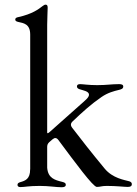

<svg xmlns="http://www.w3.org/2000/svg" viewBox="-20 -794 586 820"><path d="M393.5 4.3C409.4 4.3 413 0 436.4 0C478 0 511.4 4.3 524.9 4.3C536.2 4.3 543.3 1.8 543 -8.2C543 -14.2 538.4 -17.8 531.6 -19.9C511 -25.6 461.6 -32.7 427.6 -73.2C368.6 -144.5 329.2 -195 288.4 -248.2C280.5 -258.5 281.2 -267.4 290.5 -275.9C331 -314.6 369.3 -349.4 413.4 -379.6C440.7 -398.4 466.6 -404.8 486.9 -409.8C497.5 -412.3 506.4 -414.8 506.4 -424.7C506.4 -433.2 497.5 -434.7 488.6 -434.7C455.3 -434.7 436.4 -430.4 394.9 -430.4C357.2 -430.4 334.2 -434.7 321.7 -434.7C311.8 -434.7 308.6 -430 308.6 -425.1C308.6 -419 312.5 -415.8 318.5 -413.4C333.8 -408 360.1 -404.8 360.1 -389.6C360.1 -377.1 343 -364.7 322.1 -345.9L193.5 -231.5L189.6 -228.3C184.3 -224.1 182.2 -223.7 181.5 -228V-687.9C181.5 -718 183.6 -743.3 183.6 -761.4C183.6 -771.7 180 -774.1 174.4 -774.1C170.8 -774.1 167.3 -772 161.9 -768.1C145.6 -755.3 117.9 -734 57.9 -720.9C49.7 -719.5 45.1 -716.3 45.1 -710.6C45.1 -704.9 49.7 -702.4 56.8 -700.6C81.3 -695 109 -692.1 109 -646V-70.7H108.7C109 -29.1 87.4 -22 66.4 -16C59.3 -13.8 54.7 -11 54.7 -4.6C54.7 2.5 60 5 67.5 5C84.5 5 102.6 0 149.9 0C189.6 0 220.2 5.7 243.3 5.7C253.9 5.7 261 2.8 261 -5C261 -11.7 256.7 -14.6 245.4 -17.4C215.2 -24.9 185 -32.3 181.5 -77.8V-167.3C181.8 -175.4 183.9 -180.4 189.6 -186.1L190.7 -187.1L204.2 -198.9C213.8 -207 221.6 -206.3 229.4 -196C301.5 -99.1 377.5 4.3 393.5 4.3Z"/></svg>

Font: Margiela Serif
Style: Regular
Weight: 400
Designer: Andreas Faust, Stefan Endress
Version: Version 1.002;FEAKit 1.0